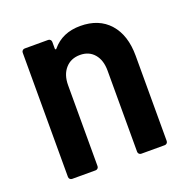

<svg xmlns="http://www.w3.org/2000/svg" viewBox="-100 -613 690 707"><g transform="rotate(-20 245.5 -259.5)"><path d="M441 -346V-12Q441 -7 437.5 -3.5Q434 0 429 0H337Q332 0 328.5 -3.5Q325 -7 325 -12V-330Q325 -371 304.5 -395Q284 -419 249 -419Q213 -419 191.5 -394.5Q170 -370 170 -329V-12Q170 -7 166.5 -3.5Q163 0 158 0H66Q61 0 57.5 -3.5Q54 -7 54 -12V-499Q54 -504 57.5 -507.5Q61 -511 66 -511H158Q163 -511 166.5 -507.5Q170 -504 170 -499V-473Q170 -470 172 -469Q174 -468 176 -471Q216 -519 286 -519Q359 -519 400 -473Q441 -427 441 -346Z"/></g></svg>

Font: Barlow Semi Condensed SemiBold
Style: Regular
Weight: 600
Width: 4
Designer: Jeremy Tribby
Foundry: Tribby Type
Version: Version 1.408